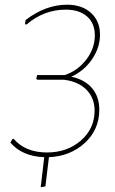

<svg xmlns="http://www.w3.org/2000/svg" viewBox="-20 -661 490 816"><path d="M153 135 168 7Q75 4 24 -55L33 -70L38 -71Q88 -13 180 -13Q265 -13 323.5 -63.5Q382 -114 382 -191Q382 -244 348 -279Q314 -314 253 -322H139L134 -326L138 -342H255Q310 -360 346.5 -407.5Q383 -455 383 -511Q383 -562 350 -591Q317 -620 259 -620Q167 -620 93 -557L86 -558L89 -576Q174 -641 265 -641Q329 -641 367 -606Q405 -571 405 -514Q405 -459 371.5 -409.5Q338 -360 283 -335Q340 -323 371 -286.5Q402 -250 402 -195Q402 -110 340.5 -53.5Q279 3 188 7L173 131Z"/></svg>

Font: Alegreya Sans Thin
Style: Italic
Weight: 100
Italic angle: -7°
Designer: Juan Pablo del Peral
Foundry: Huerta Tipografica
Version: Version 2.007